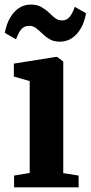

<svg xmlns="http://www.w3.org/2000/svg" viewBox="-28 -798 386 818"><path d="M32 0V-50L98.5 -61V-452.5L31 -472V-527L209.5 -555.5H215.5L241.5 -536V-60.5L307 -50V0ZM-7.5 -658Q3 -714 32.5 -746.2Q62 -778.5 104 -778.5Q130 -778.5 148 -768.2Q166 -758 179.8 -744.8Q193.5 -731.5 206.5 -721.2Q219.5 -711 235 -711Q256 -710.5 268.8 -726Q281.5 -741.5 290.5 -769L338.5 -741.5Q329 -686.5 299.2 -653.5Q269.5 -620.5 227 -620.5Q201 -620.5 183.5 -630.8Q166 -641 152.8 -654.2Q139.5 -667.5 126.2 -677.8Q113 -688 96.5 -688Q75 -688 62.5 -673Q50 -658 40.5 -630.5Z"/></svg>

Font: Merriweather 48pt
Style: Bold
Weight: 700
Version: Version 2.100